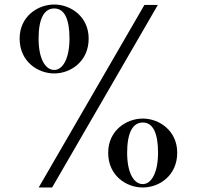

<svg xmlns="http://www.w3.org/2000/svg" viewBox="-20 -831 872 851"><path d="M288 -660C288 -746 266 -793.5 220.5 -793.5C175 -793.5 151 -747 151 -660C151 -572 180 -521 220.5 -521C258.5 -521 288 -572 288 -660ZM67 -660C67 -758 147 -811 220.5 -811C293 -811 373 -758 373 -660C373 -558.5 293 -505.5 220.5 -505.5C147 -505.5 67 -558.5 67 -660ZM620 -809 151.5 0H211L679.5 -809ZM680.5 -154C680.5 -240 658.5 -288 613 -288C567.5 -288 543.5 -241 543.5 -154C543.5 -66 572.5 -15 613 -15C651 -15 680.5 -66 680.5 -154ZM459.5 -154C459.5 -252 539.5 -305.5 613 -305.5C685.5 -305.5 765.5 -252 765.5 -154C765.5 -52.5 685.5 0 613 0C539.5 0 459.5 -52.5 459.5 -154Z"/></svg>

Font: Beautique Display
Style: Bold
Weight: 700
Designer: Nhat-Quang Ngo
Version: Version 1.100;Glyphs 3.2.3 (3260)